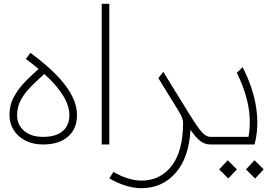

<svg xmlns="http://www.w3.org/2000/svg" viewBox="-20 -760 1443 1010"><path d="M206 0Q154 0 114.5 -20Q75 -40 52.5 -75Q30 -110 30 -155Q30 -210 55 -254Q80 -298 115.5 -333.5Q151 -369 183 -397Q153 -423 116 -450L140 -482Q265 -390 325 -309.5Q385 -229 385 -155Q385 -82 337.5 -41Q290 0 206 0ZM70 -155Q70 -103 107 -71.5Q144 -40 206 -40Q274 -40 309.5 -70Q345 -100 345 -155Q345 -251 213 -371Q179 -340 146 -307.5Q113 -275 91.5 -237.5Q70 -200 70 -155Z M515 -740H555V0H515Z M723 230Q684 230 639 216Q594 202 555 178L577 144Q611 165 650 177.5Q689 190 723 190Q824 190 883.5 112Q943 34 943 -113Q943 -128 936.5 -144Q930 -160 919 -177L813 -349L839 -382L971 -168Q1002 -118 1022 -90Q1042 -62 1057 -51Q1072 -40 1088 -40H1092V0H1087Q1056 0 1032.5 -19Q1009 -38 982 -77Q974 70 903.5 150Q833 230 723 230Z M1092 0V-40H1287Q1316 -194 1226 -377L1256 -407Q1312 -298 1327.5 -194Q1343 -90 1319 0ZM1181 179 1133 131 1178 83 1226 131ZM1322 179 1274 131 1319 83 1367 131Z"/></svg>

Font: Readex Pro Light
Style: Regular
Weight: 300
Designer: Bonnie Shaver-Troup, Thomas Jockin
Foundry: Lexend
Version: Version 1.200; ttfautohint (v1.8.3)